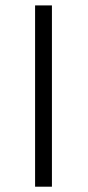

<svg xmlns="http://www.w3.org/2000/svg" viewBox="-20 -704 330 724"><path d="M112.3 -683.6H175.8V0H112.3Z"/></svg>

Font: Buda Light
Style: Regular
Weight: 300
Version: Version 1.003